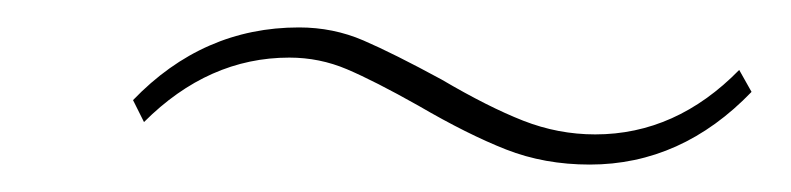

<svg xmlns="http://www.w3.org/2000/svg" viewBox="-20 -411 577 140"><path d="M285 -334Q253 -352 233 -360.5Q213 -369 191 -369Q132 -369 85 -322L77 -338Q128 -391 198 -391Q223 -391 245 -381.5Q267 -372 302 -353Q336 -333 361.5 -323Q387 -313 414 -313Q473 -313 519 -360L528 -344Q477 -291 410 -291Q377 -291 349 -302Q321 -313 285 -334Z"/></svg>

Font: Taviraj Thin
Style: Italic
Weight: 250
Italic angle: -12°
Designer: Katatrad Team
Foundry: CadsonDemak
Version: Version 1.001